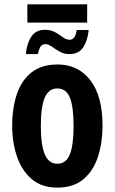

<svg xmlns="http://www.w3.org/2000/svg" viewBox="-20 -854 528 884"><path d="M452.1 -274.9Q452.1 -199.2 431.6 -134.3Q411.1 -69.3 365.2 -29.8Q319.3 9.8 243.2 9.8Q172.4 9.8 126.5 -29.1Q80.6 -67.9 58.3 -132.8Q36.1 -197.8 36.1 -274.9Q36.1 -357.4 57.9 -421.1Q79.6 -484.9 125.7 -521Q171.9 -557.1 245.1 -557.1Q339.8 -557.1 396 -484.4Q452.1 -411.6 452.1 -274.9ZM168 -272.9Q168 -187.5 186 -143.8Q204.1 -100.1 244.1 -100.1Q284.7 -100.1 301.8 -143.8Q318.8 -187.5 318.8 -274.9Q318.8 -361.3 301.8 -404.1Q284.7 -446.8 244.1 -446.8Q204.1 -446.8 186 -404.3Q168 -361.8 168 -272.9ZM106 -750V-834H381.3V-750ZM99.1 -605Q103 -652.3 123.8 -684.6Q144.5 -716.8 187 -716.8Q214.8 -716.8 234.6 -705.3Q254.4 -693.8 269.8 -682.4Q285.2 -670.9 300.3 -670.9Q327.1 -670.9 333 -715.8H388.2Q383.8 -668.5 363.5 -636.7Q343.3 -605 299.3 -605Q273.9 -605 254.2 -616.5Q234.4 -627.9 218.5 -639.4Q202.6 -650.9 189 -650.9Q174.8 -650.9 167.2 -640.1Q159.7 -629.4 154.3 -605Z"/></svg>

Font: Open Sans Condensed
Style: Bold
Weight: 700
Width: 3
Designer: Monotype Design Team
Foundry: Monotype Imaging Inc.
Version: Version 3.003; ttfautohint (v1.8.4)